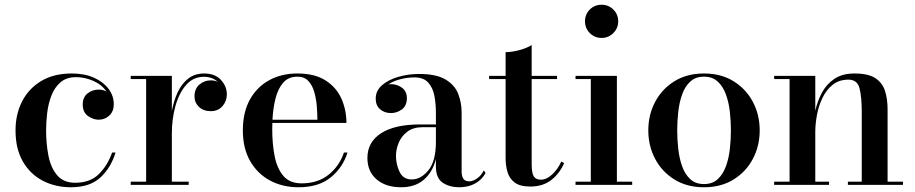

<svg xmlns="http://www.w3.org/2000/svg" viewBox="-20 -780 3859 810"><path d="M467.5 -136.5Q448 -72.5 403.5 -31.2Q359 10 279.5 10Q213 10 160 -17.8Q107 -45.5 76.2 -99Q45.5 -152.5 45.5 -230Q45.5 -297.5 73 -351.8Q100.5 -406 153.5 -438Q206.5 -470 283 -470Q337 -470 376.8 -452Q416.5 -434 438.2 -404.8Q460 -375.5 460 -340.5Q460 -310 441.2 -292.5Q422.5 -275 396 -275Q373.5 -275 351.2 -290.5Q329 -306 329 -339.5Q329 -369.5 349.2 -385.8Q369.5 -402 396 -402Q414.5 -402 429 -394Q409.5 -423 373.5 -438.8Q337.5 -454.5 301 -454.5Q260.5 -454.5 235.5 -433Q210.5 -411.5 197.2 -377.5Q184 -343.5 179.2 -304.5Q174.5 -265.5 174.5 -230Q174.5 -173 184.5 -122.5Q194.5 -72 221.2 -40.5Q248 -9 297.5 -9Q359.5 -9 396.5 -45Q433.5 -81 453 -136.5Z M531.5 -13.5H596.5V-446.5H531.5V-460H705V-311.5Q713 -355.5 730 -391.5Q747 -427.5 774.5 -448.8Q802 -470 841.5 -470Q887 -470 912 -443Q937 -416 937 -382Q937 -353 918.5 -332Q900 -311 869.5 -311Q838 -311 819.2 -329.2Q800.5 -347.5 800.5 -373.5Q800.5 -405.5 821.2 -423.2Q842 -441 869 -441Q884.5 -441 898.5 -435Q875 -456 840 -456Q795 -456 765 -421.5Q735 -387 720 -332.2Q705 -277.5 705 -216.5V-13.5H776V0H531.5Z M1446 -136.5Q1426.5 -73.5 1375.5 -31.8Q1324.5 10 1239.5 10Q1172.5 10 1119.5 -18.2Q1066.5 -46.5 1035.5 -100.2Q1004.5 -154 1004.5 -230Q1004.5 -306 1034.2 -359.8Q1064 -413.5 1116 -441.8Q1168 -470 1234.5 -470Q1308 -470 1353.8 -440.5Q1399.5 -411 1420.5 -363.5Q1441.5 -316 1441.5 -261.5H1129Q1128.5 -248 1128.5 -234Q1128.5 -174 1138.5 -122Q1148.5 -70 1175.2 -38.2Q1202 -6.5 1252.5 -6.5Q1321.5 -6.5 1367 -43.5Q1412.5 -80.5 1431 -136.5ZM1234.5 -456.5Q1197 -456.5 1175 -431.5Q1153 -406.5 1142.5 -365.2Q1132 -324 1129.5 -275H1319Q1319 -303 1316.2 -334.5Q1313.5 -366 1305.2 -393.8Q1297 -421.5 1280.2 -439Q1263.5 -456.5 1234.5 -456.5Z M1751.5 -255H1819V-304.5Q1819 -340.5 1812.8 -374.8Q1806.5 -409 1787 -431.2Q1767.5 -453.5 1727.5 -453.5Q1700.5 -453.5 1670.5 -446.2Q1640.5 -439 1618.5 -424Q1624 -425 1629.5 -425Q1655.5 -425 1676 -409.8Q1696.5 -394.5 1696.5 -366Q1696.5 -334 1675.5 -318.5Q1654.5 -303 1629.5 -303Q1602 -303 1583.5 -319Q1565 -335 1565 -364Q1565 -397.5 1592 -420.8Q1619 -444 1661 -456Q1703 -468 1748.5 -468Q1820 -468 1859 -445Q1898 -422 1912.8 -384.8Q1927.5 -347.5 1927.5 -304.5V-55.5Q1927.5 -38.5 1934.2 -26.8Q1941 -15 1960.5 -15Q1974.5 -15 1992.5 -27.2Q2010.5 -39.5 2021 -61L2028.5 -50.5Q2014.5 -23 1985.5 -6.5Q1956.5 10 1917.5 10Q1877 10 1848 -9Q1819 -28 1819 -77.5V-109Q1805 -53.5 1768 -21.8Q1731 10 1672.5 10Q1607.5 10 1568.8 -23.2Q1530 -56.5 1530 -113.5Q1530 -180.5 1587.5 -217.8Q1645 -255 1751.5 -255ZM1717 -23Q1755.5 -23 1787.2 -61.5Q1819 -100 1819 -182V-243.5H1764.5Q1723 -243.5 1698 -224.2Q1673 -205 1661.8 -177.2Q1650.5 -149.5 1650.5 -123Q1650.5 -86.5 1665.8 -54.8Q1681 -23 1717 -23Z M2360 -92Q2341 -48 2305.5 -20.5Q2270 7 2217.5 7Q2173.5 7 2151 -10.2Q2128.5 -27.5 2120.8 -55Q2113 -82.5 2113 -113V-446.5H2043.5V-460H2113V-560Q2140 -560 2171.8 -568.8Q2203.5 -577.5 2223 -590V-460H2330V-446.5H2223V-87Q2223 -49.5 2232 -35.8Q2241 -22 2261.5 -22Q2286 -22 2309.8 -44.2Q2333.5 -66.5 2348 -98.5Z M2448 -690Q2448 -719.5 2468.2 -739.8Q2488.5 -760 2518 -760Q2547 -760 2567.5 -739.8Q2588 -719.5 2588 -690Q2588 -661 2567.5 -640.5Q2547 -620 2518 -620Q2488.5 -620 2468.2 -640.5Q2448 -661 2448 -690ZM2408 -13.5H2472.5V-446.5H2408V-460H2582.5V-13.5H2647V0H2408Z M2715 -230Q2715 -295 2743.5 -349.5Q2772 -404 2824.8 -437Q2877.5 -470 2950 -470Q3022.5 -470 3075.2 -437Q3128 -404 3156.5 -349.5Q3185 -295 3185 -230Q3185 -165 3156.5 -110.5Q3128 -56 3075.2 -23Q3022.5 10 2950 10Q2877.5 10 2824.8 -23Q2772 -56 2743.5 -110.5Q2715 -165 2715 -230ZM2837 -230Q2837 -191 2841.5 -151Q2846 -111 2858 -77.8Q2870 -44.5 2892.2 -24Q2914.5 -3.5 2950 -3.5Q2985.5 -3.5 3007.8 -24Q3030 -44.5 3042.2 -77.8Q3054.5 -111 3059 -151Q3063.5 -191 3063.5 -230Q3063.5 -269 3059 -309Q3054.5 -349 3042.2 -382.2Q3030 -415.5 3007.8 -436Q2985.5 -456.5 2950 -456.5Q2914.5 -456.5 2892.2 -436Q2870 -415.5 2858 -382.2Q2846 -349 2841.5 -309Q2837 -269 2837 -230Z M3246 -13.5H3311V-446.5H3246V-460H3419.5V-312.5Q3428 -352 3447 -388Q3466 -424 3499.5 -447Q3533 -470 3585 -470Q3642.5 -470 3672.5 -450.5Q3702.5 -431 3713.5 -396.8Q3724.5 -362.5 3724.5 -319V-13.5H3789.5V0H3557V-13.5H3615.5V-307.5Q3615.5 -370.5 3606.2 -407.2Q3597 -444 3559.5 -444Q3520 -444 3493 -422.5Q3466 -401 3449.8 -367Q3433.5 -333 3426.5 -295Q3419.5 -257 3419.5 -223.5V-13.5H3477.5V0H3246Z"/></svg>

Font: Bodoni* 16 Medium
Style: Regular
Weight: 500
Version: Version 2.2